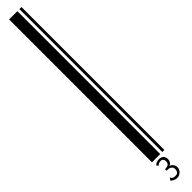

<svg xmlns="http://www.w3.org/2000/svg" viewBox="-344 -733 771 771"><g transform="rotate(-45 41.0 -348.0)"><path d="M11.7 0V-811.5H58.6V0ZM70.3 0V-811.5H82V0ZM39.1 116.2Q31.2 116.2 23.4 112.3Q16.6 109.4 11.7 104.5L18.6 94.7L19.5 93.8L20.5 94.7Q21.5 96.7 21.5 97.7Q22.5 98.6 23.4 100.6Q27.3 102.5 30.3 104.5Q34.2 105.5 39.1 105.5Q48.8 105.5 53.7 100.6Q58.6 94.7 58.6 85Q58.6 75.2 51.8 70.3Q45.9 65.4 35.2 65.4Q33.2 65.4 29.3 65.4V56.6Q43.9 56.6 49.8 50.8Q54.7 44.9 54.7 36.1Q54.7 29.3 50.8 25.4Q46.9 20.5 40 20.5Q29.3 20.5 21.5 28.3L14.6 21.5Q24.4 10.7 40 10.7Q52.7 10.7 59.6 17.6Q66.4 25.4 66.4 36.1Q66.4 44.9 62.5 50.8Q58.6 57.6 50.8 59.6Q59.6 62.5 64.5 69.3Q70.3 76.2 70.3 85.9Q70.3 93.8 66.4 100.6Q62.5 107.4 55.7 111.3Q48.8 116.2 39.1 116.2Z"/></g></svg>

Font: Libre Barcode EAN13 Text
Style: Regular
Weight: 400
Version: Version 1.008; ttfautohint (v1.8.3)